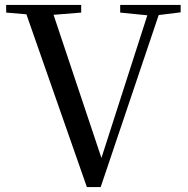

<svg xmlns="http://www.w3.org/2000/svg" viewBox="-20 -752 760 778"><path d="M467 -701 577 -690 391 -112 197 -692 309 -701V-732H5V-701L87 -694L332 6H388L623 -691L712 -702V-732H467Z"/></svg>

Font: Source Han Serif SC Medium
Style: Regular
Weight: 500
Designer: Ryoko NISHIZUKA 西塚涼子 (kana & ideographs); Frank Grießhammer (Latin, Greek & Cyrillic); Wenlong ZHANG 张文龙 (bopomofo); San
Foundry: Adobe
Version: Version 2.003;hotconv 1.1.1;makeotfexe 2.6.0